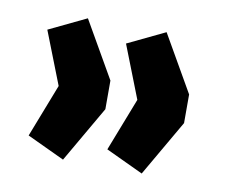

<svg xmlns="http://www.w3.org/2000/svg" viewBox="-52 -494 588 495"><g transform="rotate(10 242.5 -247.0)"><path d="M141 -62 43 -108 97 -247 43 -385 141 -432 226 -284V-209ZM347 -62 249 -108 303 -247 249 -385 347 -432 432 -284V-209Z"/></g></svg>

Font: Nunito Sans 12pt ExtraLight
Style: Weight 830 Width 84 Optical size 12.0 YTLC 445
Weight: 830
Width: 4
Designer: Vernon Adams
Foundry: Vernon Adams
Version: Version 3.101;gftools[0.9.27]